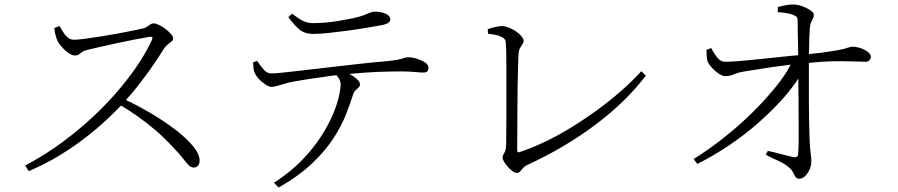

<svg xmlns="http://www.w3.org/2000/svg" viewBox="-20 -784 4000 855"><path d="M222 -659 245 -668Q252 -657 260.5 -642.5Q269 -628 281 -617.5Q293 -607 309 -607Q325 -607 355.5 -611Q386 -615 424.5 -621Q463 -627 501 -634Q539 -641 571 -647.5Q603 -654 620 -658Q630 -661 637 -666.5Q644 -672 650.5 -676Q657 -680 664 -680Q673 -680 688 -673Q703 -666 717 -655Q731 -644 741 -633Q751 -622 751 -614Q751 -605 743.5 -599Q736 -593 727 -586Q718 -579 711 -569Q694 -541 667 -501Q640 -461 606 -417Q576 -377 541 -339Q595 -313 648 -282Q709 -246 759 -208Q809 -170 839 -134Q869 -98 869 -68Q869 -56 862.5 -47Q856 -38 842 -38Q830 -38 819.5 -49Q809 -60 793 -80.5Q777 -101 748 -131Q711 -171 672.5 -204Q634 -237 593 -266Q558 -291 519 -314Q489 -283 454 -250Q410 -209 356.5 -168Q303 -127 241 -89.5Q179 -52 108 -22L92 -47Q163 -84 232 -132.5Q301 -181 365 -237.5Q429 -294 484.5 -356Q540 -418 584.5 -482Q629 -546 657 -607Q660 -614 658 -618Q655 -621 645 -620Q616 -615 577.5 -607.5Q539 -600 499 -591.5Q459 -583 425 -575Q391 -567 370 -562Q355 -559 346.5 -553Q338 -547 331.5 -542Q325 -537 313 -537Q301 -537 285 -548Q269 -559 256 -574Q243 -589 237 -600Q233 -608 228.5 -623Q224 -638 222 -659Z M1107 -506 1125 -513Q1138 -493 1153.5 -475Q1169 -457 1187 -457Q1208 -457 1247.5 -461.5Q1287 -466 1339.5 -472Q1392 -478 1452.5 -485Q1513 -492 1575 -499Q1637 -506 1695 -511Q1731 -514 1750 -518Q1769 -522 1779 -525.5Q1789 -529 1798 -529Q1816 -529 1836.5 -522.5Q1857 -516 1872.5 -506Q1888 -496 1888 -482Q1888 -473 1883.5 -467Q1879 -461 1863 -461Q1852 -461 1826.5 -463.5Q1801 -466 1766 -466Q1731 -466 1663 -464Q1603 -461 1536 -455Q1554 -445 1568 -433Q1583 -420 1583 -409Q1583 -400 1577 -394.5Q1571 -389 1563.5 -382Q1556 -375 1552 -362Q1540 -324 1520.5 -274Q1501 -224 1465.5 -169Q1430 -114 1371 -57.5Q1312 -1 1221 51L1200 30Q1274 -18 1325.5 -71.5Q1377 -125 1411 -178.5Q1445 -232 1464 -278Q1483 -324 1490 -358.5Q1497 -393 1497 -407Q1497 -422 1489 -435Q1485 -442 1478 -449Q1449 -446 1418 -441Q1366 -434 1324 -427Q1282 -420 1264 -416Q1242 -410 1223.5 -404Q1205 -398 1189 -397Q1179 -397 1163 -407Q1147 -417 1133 -432Q1119 -447 1114 -461Q1110 -469 1109 -479.5Q1108 -490 1107 -506ZM1674 -671Q1646 -666 1608 -659.5Q1570 -653 1528 -647.5Q1486 -642 1446 -637.5Q1406 -633 1373 -633Q1337 -633 1313 -653Q1289 -673 1264 -708L1281 -723Q1309 -701 1329.5 -691Q1350 -681 1375 -681Q1404 -681 1435 -684Q1466 -687 1496.5 -692.5Q1527 -698 1553 -703Q1584 -710 1600.5 -716.5Q1617 -723 1627.5 -727.5Q1638 -732 1648 -732Q1677 -732 1697.5 -723Q1718 -714 1718 -698Q1718 -688 1708 -681.5Q1698 -675 1674 -671Z M2152 -654Q2169 -660 2186.5 -664Q2204 -668 2215 -668Q2228 -668 2245 -661.5Q2262 -655 2277.5 -644.5Q2293 -634 2302.5 -622Q2312 -610 2312 -602Q2312 -595 2307 -588Q2302 -581 2296.5 -571.5Q2291 -562 2289 -545Q2288 -528 2287 -488Q2286 -448 2285 -395.5Q2284 -343 2284 -288.5Q2284 -234 2283.5 -187.5Q2283 -141 2283 -114Q2283 -109 2286 -107Q2288 -105 2292 -106Q2349 -125 2408.5 -153.5Q2468 -182 2527 -218.5Q2586 -255 2642 -296Q2698 -337 2747.5 -380.5Q2797 -424 2836 -467L2856 -447Q2765 -328 2628 -226Q2491 -124 2331 -51Q2316 -44 2309 -35.5Q2302 -27 2296 -20.5Q2290 -14 2281 -14Q2273 -14 2262 -22Q2251 -30 2241 -41.5Q2231 -53 2224.5 -64Q2218 -75 2218 -82Q2218 -91 2226 -103.5Q2234 -116 2234 -144Q2234 -158 2234.5 -191.5Q2235 -225 2235 -270Q2235 -315 2235 -363.5Q2235 -412 2235 -458.5Q2235 -505 2234.5 -541Q2234 -577 2232 -596Q2232 -604 2226 -611Q2220 -618 2203.5 -624Q2187 -630 2153 -634Z M3399 -112Q3428 -106 3461.5 -97Q3495 -88 3515 -84Q3525 -83 3530 -87Q3534 -91 3534 -97Q3536 -114 3536.5 -152Q3537 -190 3536.5 -239Q3536 -288 3536 -340Q3535 -389 3535 -434Q3513 -400 3483 -364Q3431 -303 3365.5 -244.5Q3300 -186 3227 -137Q3154 -88 3085 -54L3069 -76Q3132 -115 3198.5 -167Q3265 -219 3326 -278.5Q3387 -338 3436 -399Q3476 -448 3501 -496Q3459 -491 3417 -485Q3346 -474 3296 -466Q3265 -461 3248.5 -453Q3232 -445 3209 -445Q3197 -445 3180.5 -456Q3164 -467 3150.5 -482Q3137 -497 3132 -508Q3128 -518 3127 -534.5Q3126 -551 3126 -562L3147 -570Q3163 -540 3177.5 -524Q3192 -508 3210 -509Q3234 -509 3276.5 -512.5Q3319 -516 3370 -521.5Q3421 -527 3471 -532Q3505 -536 3534 -538Q3534 -558 3534 -579Q3533 -613 3532.5 -642Q3532 -671 3532 -691Q3532 -705 3526 -710Q3520 -715 3506 -720Q3493 -724 3476.5 -726.5Q3460 -729 3443 -730L3444 -753Q3456 -756 3474 -760Q3492 -764 3512 -764Q3532 -764 3553.5 -756Q3575 -748 3589.5 -737.5Q3604 -727 3604 -719Q3604 -708 3600.5 -701.5Q3597 -695 3592.5 -686Q3588 -677 3586 -657Q3585 -641 3584 -616.5Q3583 -592 3583 -567Q3583 -554 3582 -543Q3642 -549 3677 -555Q3718 -561 3736.5 -566Q3755 -571 3762 -573.5Q3769 -576 3776 -576Q3789 -576 3803 -572.5Q3817 -569 3829.5 -562.5Q3842 -556 3850 -548Q3858 -540 3858 -531Q3858 -523 3852 -516Q3846 -509 3836 -509Q3812 -509 3774 -510.5Q3736 -512 3683 -511Q3639 -510 3582 -504Q3582 -476 3582 -441Q3582 -393 3582 -342Q3582 -291 3583 -245Q3584 -199 3585 -170Q3586 -138 3588 -119Q3590 -100 3591.5 -88Q3593 -76 3593 -65Q3593 -47 3585 -29Q3577 -11 3565 0.5Q3553 12 3539 12Q3528 12 3522 3Q3516 -6 3511 -17Q3506 -28 3497 -35Q3477 -54 3445.5 -68Q3414 -82 3390 -95Z"/></svg>

Font: Early Summer Mincho Light
Style: Regular
Weight: 300
Designer: GuiWonder
Version: Version 1.002